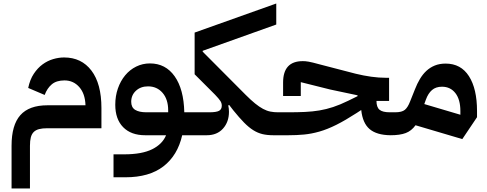

<svg xmlns="http://www.w3.org/2000/svg" viewBox="-20 -772 2781 1096"><path d="M46 60Q46 -58 96 -114.5Q146 -171 251 -171H468Q466 -237 432.5 -275Q399 -313 348 -313Q302 -313 275.5 -290.5Q249 -268 235 -230L141 -270Q151 -318 173 -351Q195 -384 223 -404.5Q251 -425 283 -434.5Q315 -444 346 -444Q445 -444 502 -369Q559 -294 559 -155V-40H251Q222 -40 203 -35Q184 -30 172.5 -18.5Q161 -7 156 12Q151 31 151 60V304H46Z M628 109H689Q790 109 848.5 80Q907 51 928 0H809Q728 0 683 -46Q638 -92 638 -174Q638 -224 653 -267Q668 -310 694.5 -342Q721 -374 757.5 -392Q794 -410 836 -410Q925 -410 977 -336.5Q1029 -263 1032 -131H1081V-27L1054 0H1020Q994 115 913 177.5Q832 240 696 240H628ZM729 -191Q729 -159 751.5 -145Q774 -131 816 -131H940V-142Q940 -205 908 -242Q876 -279 825 -279Q783 -279 756 -254Q729 -229 729 -191Z M1054 -104 1081 -131H1174Q1215 -131 1230.5 -139.5Q1246 -148 1246 -169Q1246 -183 1238 -195.5Q1230 -208 1208 -231L1091 -348V-586L1557 -752V-632L1137 -482V-477L1382 -231Q1412 -201 1436 -181.5Q1460 -162 1481.5 -150.5Q1503 -139 1523.5 -135Q1544 -131 1567 -131V-27L1540 0Q1505 0 1478 -6.5Q1451 -13 1425.5 -29Q1400 -45 1373 -72.5Q1346 -100 1312 -142L1288 -173L1283 -170Q1287 -153 1287 -134Q1287 -76 1253 -38Q1219 0 1160 0H1054Z M1540 -104 1567 -131H1626Q1678 -131 1721 -133Q1764 -135 1803 -141.5Q1842 -148 1881.5 -161Q1921 -174 1968 -197L2021 -223V-228L1865 -261L1697 -303V-224H1596V-301Q1596 -423 1708 -423Q1715 -423 1723 -422.5Q1731 -422 1741.5 -420Q1752 -418 1767 -414.5Q1782 -411 1803 -405L2011 -351Q2056 -340 2099.5 -334Q2143 -328 2182 -328H2201V-196H2129Q2129 -160 2146.5 -145.5Q2164 -131 2205 -131H2236V-27L2209 0Q2130 -1 2090 -35Q2050 -69 2042 -144L2016 -127Q1951 -85 1900 -59.5Q1849 -34 1803.5 -21Q1758 -8 1715.5 -4Q1673 0 1626 0H1540Z M2352 -57Q2329 -25 2296 -12.5Q2263 0 2209 0V-104L2236 -131Q2274 -131 2291 -145Q2308 -159 2321 -193L2349 -263Q2361 -294 2377 -321Q2393 -348 2414 -367.5Q2435 -387 2462 -398Q2489 -409 2524 -409Q2611 -409 2657 -337Q2703 -265 2703 -138V-103L2619 22ZM2402 -178 2608 -117V-138Q2608 -204 2579.5 -240.5Q2551 -277 2503 -277Q2468 -277 2446 -258Q2424 -239 2411 -203Z"/></svg>

Font: IBM Plex Sans Arabic SemiBold
Style: Regular
Weight: 600
Designer: Mike Abbink, Paul van der Laan, Pieter van Rosmalen, Wael Morcos, Khajak Apelian
Foundry: Bold Monday
Version: Version 1.1